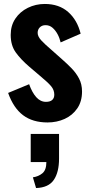

<svg xmlns="http://www.w3.org/2000/svg" viewBox="-20 -608 453 969"><path d="M220 10Q145 10 96.5 -26.5Q48 -63 21 -139L127 -183Q142 -141 163 -117.5Q184 -94 212 -94Q233 -94 243.5 -103.5Q254 -113 254 -130Q254 -154 238 -173Q222 -192 181 -226L127 -272Q85 -308 59.5 -343.5Q34 -379 34 -432Q34 -479 57.5 -514Q81 -549 120.5 -568.5Q160 -588 206 -588Q278 -588 324 -547.5Q370 -507 387 -438L286 -394Q281 -416 270.5 -435.5Q260 -455 245 -468Q230 -481 210 -481Q192 -481 181 -470Q170 -459 170 -442Q170 -424 188.5 -404Q207 -384 240 -356L294 -308Q318 -287 341 -263.5Q364 -240 379 -211.5Q394 -183 394 -146Q394 -96 370 -61Q346 -26 306.5 -8Q267 10 220 10ZM162 341 146 287Q174 283 194 266.5Q214 250 214 210H135V68H278V192Q278 261 251.5 300Q225 339 162 341Z"/></svg>

Font: Oswald SemiBold
Style: Regular
Weight: 600
Designer: Vernon Adams
Foundry: Vernon Adams
Version: Version 4.103;gftools[0.9.33.dev8+g029e19f]